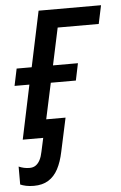

<svg xmlns="http://www.w3.org/2000/svg" viewBox="-68 -576 513 812"><g transform="rotate(-5 188.5 -170.0)"><path d="M43 198.7Q24.4 198.7 9.8 195.6Q-4.9 192.4 -14.6 188V111.8Q-3.4 116.7 7.8 119.1Q19 121.6 31.2 121.6Q46.9 121.6 57.6 114Q68.4 106.4 75.7 92.3Q83 78.1 86.9 58.1L99.6 0H12.7L61 -229.5H-2L13.2 -301.8H77.1L127 -537.6H392.1L375.5 -459.5H201.2L167.5 -301.8H273.4L258.3 -229.5H151.9L119.1 -77.1H201.2L170.4 65.4Q161.6 107.9 145.8 137.7Q129.9 167.5 104.7 183.1Q79.6 198.7 43 198.7Z"/></g></svg>

Font: Open Sans SemiCondensed Medium
Style: Italic
Weight: 500
Width: 4
Italic angle: -12°
Designer: Monotype Design Team
Foundry: Monotype Imaging Inc.
Version: Version 3.000